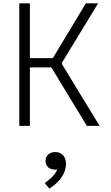

<svg xmlns="http://www.w3.org/2000/svg" viewBox="-20 -750 660 1144"><path d="M95 0V-730H158V0ZM322 -403.5 280 -379 491.5 -730H564.5L348.5 -375.5V-369L573.5 0H497.5L275 -366.5L318 -348.5H135V-403.5ZM251.5 208.5Q251.5 184 268 170Q284.5 156 309 156Q336.5 156 354.8 174Q373 192 373 226.5Q373 270 344.5 309.2Q316 348.5 274 373.5L246.5 340.5Q267 326 282.2 312.2Q297.5 298.5 308.8 282.5Q320 266.5 325.5 247.5L338.5 255.5Q326.5 261 311 261Q293 261 279.5 254.8Q266 248.5 258.8 236.5Q251.5 224.5 251.5 208.5Z"/></svg>

Font: Monaspace Neon Var
Style: Regular
Weight: 400
Designer: Riley Cran and the Lettermatic Team
Version: Version 1.000 (Monaspace Neon Var)